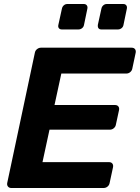

<svg xmlns="http://www.w3.org/2000/svg" viewBox="-20 -938 698 958"><path d="M36 0Q26 0 20 -7Q14 -14 16 -25L154 -675Q156 -686 165 -693Q174 -700 184 -700H637Q648 -700 653.5 -693Q659 -686 657 -675L640 -595Q638 -585 629.5 -578Q621 -571 610 -571H286L252 -414H554Q565 -414 570.5 -407Q576 -400 574 -389L558 -315Q556 -305 547.5 -298Q539 -291 528 -291H227L192 -129H524Q535 -129 540.5 -122Q546 -115 544 -104L527 -25Q525 -14 516.5 -7Q508 0 497 0ZM486 -791Q476 -791 471.5 -797Q467 -803 468 -813L486 -895Q488 -905 495.5 -911.5Q503 -918 513 -918H595Q605 -918 610 -911.5Q615 -905 613 -895L596 -813Q594 -803 586 -797Q578 -791 568 -791ZM289 -791Q279 -791 274 -797Q269 -803 271 -813L289 -895Q291 -905 298.5 -911.5Q306 -918 316 -918H398Q408 -918 413 -911.5Q418 -905 416 -895L399 -813Q397 -803 389 -797Q381 -791 371 -791Z"/></svg>

Font: Rubik SemiBold
Style: Italic
Weight: 600
Italic angle: -12°
Designer: Hubert and Fischer
Foundry: Hubert and Fischer
Version: Version 2.300;gftools[0.9.30]